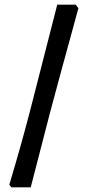

<svg xmlns="http://www.w3.org/2000/svg" viewBox="-20 -695 369 825"><path d="M20 99Q74 -82 111 -226L226 -675H305L317 -660Q237 -369 196 -215L112 110H29Z"/></svg>

Font: Alegreya
Style: Bold
Weight: 700
Designer: Juan Pablo del Peral
Foundry: Huerta Tipografica
Version: Version 2.008; ttfautohint (v1.8)